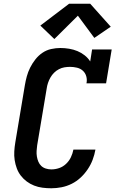

<svg xmlns="http://www.w3.org/2000/svg" viewBox="-20 -1000 640 1028"><path d="M255 8Q231 8 207.5 5Q184 2 162.5 -6.5Q141 -15 123 -28.5Q105 -42 91.5 -59.5Q78 -77 70 -98.5Q62 -120 58.5 -143Q55 -166 56.5 -190Q58 -214 62 -238L113 -543Q117 -567 123.5 -591Q130 -615 141.5 -638Q153 -661 169.5 -682Q186 -703 207.5 -717.5Q229 -732 254 -737.5Q279 -743 303 -743Q327 -743 350.5 -739Q374 -735 394.5 -726.5Q415 -718 433 -704Q451 -690 463 -671L473 -735H578L548 -554H443Q447 -573 442 -591Q437 -609 424 -621Q411 -633 392.5 -637.5Q374 -642 355 -642Q340 -642 325 -639.5Q310 -637 295.5 -629.5Q281 -622 269.5 -610.5Q258 -599 250 -585Q242 -571 237 -556Q232 -541 230 -526L179 -222Q177 -207 176 -192Q175 -177 177.5 -162Q180 -147 185.5 -134Q191 -121 201 -111.5Q211 -102 225.5 -97.5Q240 -93 255 -93Q276 -93 296.5 -100Q317 -107 333.5 -122.5Q350 -138 359.5 -158Q369 -178 373 -199H491Q486 -171 476 -144.5Q466 -118 449.5 -93.5Q433 -69 411.5 -49Q390 -29 364 -16Q338 -3 310 2.5Q282 8 255 8ZM271 -791 196 -863 350 -980H463L573 -857L485 -797L397 -916Z"/></svg>

Font: Iosevka Etoile Oblique
Style: Bold
Weight: 700
Italic angle: -9°
Designer: Belleve Invis
Foundry: Belleve Invis
Version: Version 15.5.2; ttfautohint (v1.8.4)